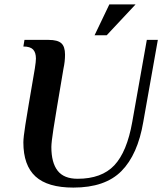

<svg xmlns="http://www.w3.org/2000/svg" viewBox="-20 -841 737 871"><path d="M86 -195Q86 -217 95 -274.5Q104 -332 138 -530Q143 -562 143 -575Q143 -603 130 -616.5Q117 -630 86 -630L91 -660H201Q241 -660 258 -645Q275 -630 275 -593Q275 -562 268 -530Q232 -318 222.5 -256.5Q213 -195 213 -174Q213 -103 241.5 -66.5Q270 -30 332 -30Q441 -30 498.5 -91Q556 -152 580 -288L646 -660H696L630 -288Q605 -140 531 -65Q457 10 313 10Q196 10 141 -40.5Q86 -91 86 -195ZM409 -681 476 -821H595L464 -681Z"/></svg>

Font: Philosopher
Style: Bold Italic
Weight: 700
Italic angle: -10°
Designer: Jovanny Lemonad
Foundry: Jovanny Lemonad
Version: Version 2.000